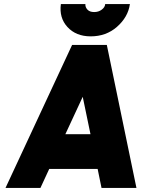

<svg xmlns="http://www.w3.org/2000/svg" viewBox="-20 -920 694 940"><path d="M278 -900Q269 -833 310 -788Q352 -742 424 -742Q499 -742 552 -788Q607 -836 616 -900H495Q494 -884 477 -872Q462 -861 441 -861Q420 -861 409 -872Q397 -884 398 -900ZM300 -263 385 -446 423 -263ZM221 -93H458L477 0H648L503 -700H333L7 0H178Z"/></svg>

Font: Unageo
Style: Black-Italic
Weight: 900
Designer: Richard Sepsi
Foundry: Richard Sepsi
Version: Version 2.000